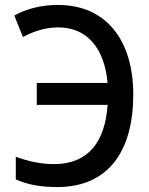

<svg xmlns="http://www.w3.org/2000/svg" viewBox="-20 -747 603 778"><path d="M212 11C421 11 520 -137 520 -364C520 -583 411 -727 215 -727C150 -727 87 -712 38 -684L73 -597C114 -619 162 -636 216 -636C331 -636 403 -554 416 -411H129V-322H416C406 -174 339 -82 199 -82C145 -82 92 -94 44 -112V-20C91 1 144 11 212 11Z"/></svg>

Font: Noto Sans Mono SemiCondensed Medium
Style: Regular
Weight: 500
Width: 4
Designer: Monotype Design Team
Foundry: Monotype Imaging Inc.
Version: Version 2.014